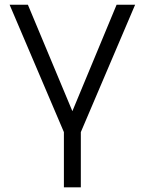

<svg xmlns="http://www.w3.org/2000/svg" viewBox="-20 -800 617 820"><path d="M325.2 -235.8V0H252.9V-235.8L21 -779.8H99.1L289.1 -325.2L478 -779.8H557.1Z"/></svg>

Font: Cooper Hewitt
Style: Book
Weight: 705
Designer: Village Type and Design LLC
Foundry: Cooper Hewitt Smithsonian Design Museum
Version: 1.000